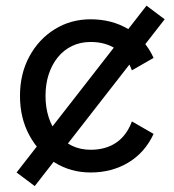

<svg xmlns="http://www.w3.org/2000/svg" viewBox="-20 -584 598 661"><path d="M484.4 -564.5 37.1 9.8 99.6 56.6 546.9 -517.6ZM136.7 -253.9Q136.7 -294.4 147.7 -328.1Q158.7 -361.8 179.2 -387Q199.7 -412.1 228.3 -425.8Q256.8 -439.5 292 -439.5Q343.8 -439.5 379.9 -415Q416 -390.6 434.1 -341.8L508.8 -384.8Q478.5 -450.2 421.6 -483.9Q364.7 -517.6 292 -517.6Q223.6 -517.6 168.5 -483.4Q113.3 -449.2 81.1 -389.6Q48.8 -330.1 48.8 -253.9Q48.8 -177.7 81.1 -118.2Q113.3 -58.6 168.5 -24.4Q223.6 9.8 292 9.8Q364.7 9.8 421.6 -24.2Q478.5 -58.1 508.8 -123L434.1 -166Q416 -117.2 379.9 -92.8Q343.8 -68.4 292 -68.4Q256.8 -68.4 228.3 -82Q199.7 -95.7 179.2 -120.8Q158.7 -146 147.7 -179.9Q136.7 -213.9 136.7 -253.9Z"/></svg>

Font: Giphurs
Style: Regular
Weight: 400
Version: Version 2.010